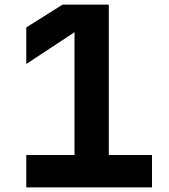

<svg xmlns="http://www.w3.org/2000/svg" viewBox="-20 -820 740 840"><path d="M456 -800V-142H645V0H95V-142H306V-679L95 -540V-700L254 -800Z"/></svg>

Font: Martian Mono SemiBold
Style: Regular
Weight: 600
Monospace: yes
Designer: Roman Shamin
Foundry: Evil Martians
Version: Version 1.000; ttfautohint (v1.8.4.7-5d5b)